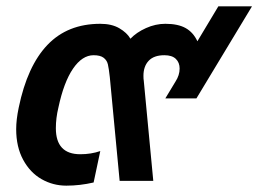

<svg xmlns="http://www.w3.org/2000/svg" viewBox="-20 -570 814 605"><path d="M31 -163Q31 -193 39 -231Q66 -362 129.5 -428.5Q193 -495 296 -495Q332 -495 356 -481Q380 -467 391 -448Q410 -468 440 -481.5Q470 -495 501 -495Q541 -495 565 -481.5Q589 -468 602 -440L668 -550H774L599 -260H501L533 -313Q546 -333 546 -354Q546 -373 534 -384.5Q522 -396 498 -396Q465 -396 448.5 -378.5Q432 -361 432 -331Q432 -321 433 -316L463 0H357L326 -327Q323 -354 320 -367Q317 -380 306.5 -388Q296 -396 275 -396Q239 -396 210 -353.5Q181 -311 164 -231Q156 -198 156 -166Q156 -84 233 -84Q267 -84 296 -94L275 5Q232 15 189 15Q147 15 111 -5.5Q75 -26 53 -66.5Q31 -107 31 -163Z"/></svg>

Font: Prompt Medium
Style: Italic
Weight: 500
Italic angle: -12°
Designer: Katatrad Team
Foundry: CadsonDemak
Version: Version 1.001